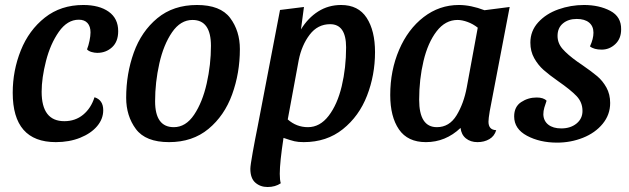

<svg xmlns="http://www.w3.org/2000/svg" viewBox="-20 -550 2522 770"><path d="M31 -178Q31 -267 63.5 -348Q96 -429 160 -479.5Q224 -530 314 -530Q378 -530 416 -503Q454 -476 454 -425Q454 -383 429.5 -360.5Q405 -338 370 -338Q359 -338 347 -341.5Q335 -345 329 -352Q335 -367 339 -386.5Q343 -406 343 -420Q343 -444 331 -457.5Q319 -471 296 -471Q250 -471 216 -422.5Q182 -374 164.5 -305.5Q147 -237 147 -182Q147 -64 238 -64Q282 -64 313.5 -90Q345 -116 359 -160Q394 -149 394 -108Q394 -73 369.5 -44Q345 -15 301.5 2.5Q258 20 204 20Q31 20 31 -178Z M486 -158Q486 -254 516.5 -339Q547 -424 611 -477Q675 -530 770 -530Q864 -530 903 -478Q942 -426 942 -353Q942 -257 911 -171.5Q880 -86 816 -33Q752 20 658 20Q564 20 525 -32.5Q486 -85 486 -158ZM826 -366Q826 -470 752 -470Q704 -470 670 -420.5Q636 -371 619 -295.5Q602 -220 602 -144Q602 -40 677 -40Q725 -40 758.5 -90Q792 -140 809 -215.5Q826 -291 826 -366Z M1484 -341Q1484 -249 1452 -166.5Q1420 -84 1355 -32Q1290 20 1198 20Q1176 20 1161 16.5Q1146 13 1117 3Q1102 101 1102 147Q1102 172 1106 185Q1084 200 1053 200Q1024 200 1004 182.5Q984 165 984 127Q984 114 993.5 61Q1003 8 1013 -41L1103 -510L1199 -522L1187 -432Q1215 -478 1256 -504Q1297 -530 1348 -530Q1417 -530 1450.5 -478.5Q1484 -427 1484 -341ZM1368 -360Q1368 -453 1304 -453Q1254 -453 1222 -411Q1190 -369 1178 -309L1134 -71Q1169 -40 1215 -40Q1263 -40 1298 -85.5Q1333 -131 1350.5 -204.5Q1368 -278 1368 -360Z M1545 -169Q1545 -267 1580.5 -350Q1616 -433 1679 -481.5Q1742 -530 1820 -530Q1868 -530 1923 -509L2024 -522L1944 -104Q1939 -74 1939 -62Q1939 -29 1970 -28Q1963 -4 1942.5 8Q1922 20 1895 20Q1867 20 1848.5 5Q1830 -10 1827 -37Q1767 20 1688 20Q1615 20 1580 -31Q1545 -82 1545 -169ZM1852 -200 1896 -439Q1877 -454 1855 -462Q1833 -470 1815 -470Q1766 -470 1731 -424.5Q1696 -379 1678.5 -305.5Q1661 -232 1661 -150Q1661 -40 1732 -40Q1782 -40 1811 -87.5Q1840 -135 1852 -200Z M2042 -83Q2042 -122 2070 -140.5Q2098 -159 2132 -159Q2160 -159 2172 -146Q2167 -132 2163 -118.5Q2159 -105 2159 -91Q2160 -65 2179 -50Q2198 -35 2231 -35Q2268 -35 2292 -54.5Q2316 -74 2316 -105Q2316 -140 2292 -165Q2268 -190 2219 -224Q2182 -250 2160 -269.5Q2138 -289 2122.5 -316.5Q2107 -344 2107 -379Q2107 -426 2138.5 -460.5Q2170 -495 2219.5 -512.5Q2269 -530 2322 -530Q2383 -530 2427.5 -506.5Q2472 -483 2471 -432Q2471 -395 2447.5 -373Q2424 -351 2393 -351Q2362 -351 2346 -364Q2360 -394 2360 -419Q2360 -445 2342.5 -459.5Q2325 -474 2293 -474Q2259 -474 2237.5 -456Q2216 -438 2216 -406Q2216 -377 2236 -354Q2256 -331 2295 -303L2314 -290Q2353 -263 2375 -244.5Q2397 -226 2412 -199Q2427 -172 2427 -137Q2427 -90 2397 -53.5Q2367 -17 2318 2.5Q2269 22 2214 22Q2145 22 2093.5 -5.5Q2042 -33 2042 -83Z"/></svg>

Font: Sansita SW
Style: Italic
Weight: 400
Italic angle: -11°
Designer: Pablo Cosgaya
Foundry: Omnibus-Type
Version: Version 1.000